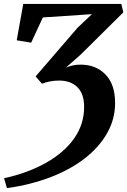

<svg xmlns="http://www.w3.org/2000/svg" viewBox="-28 -763 642 970"><path d="M7 187.5 -7.5 137.5Q114.5 110.5 205.5 59Q296.5 7.5 346.8 -64Q397 -135.5 397 -222.5Q397 -289 363 -322.5Q329 -356 270.5 -356Q244.5 -356 222 -351.2Q199.5 -346.5 184 -340L152 -377L364 -623L436.5 -691.5L188.5 -675L129.5 -547.5L56.5 -559.5L89.5 -743H585L595 -700.5L380.5 -488L305 -421.5Q320.5 -428 338.5 -432.2Q356.5 -436.5 378.5 -436.5Q456.5 -436.5 505 -386.5Q553.5 -336.5 553.5 -242.5Q553.5 -161.5 513.5 -90.8Q473.5 -20 400.8 36.8Q328 93.5 227.8 132Q127.5 170.5 7 187.5Z"/></svg>

Font: Merriweather 20pt
Style: Bold Italic
Weight: 700
Italic angle: -7.8°
Version: Version 2.101